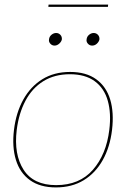

<svg xmlns="http://www.w3.org/2000/svg" viewBox="-20 -812 550 838"><path d="M286 -498Q356 -498 400 -466Q444 -434 461 -377.5Q478 -321 469 -245Q460 -170 428.5 -113.5Q397 -57 345.5 -25.5Q294 6 224 6Q155 6 111 -25.5Q67 -57 49.5 -114Q32 -171 41 -245Q50 -320 81.5 -377Q113 -434 164.5 -466Q216 -498 286 -498ZM225 -4Q327 -4 385.5 -71Q444 -138 457 -245Q466 -317 450.5 -372Q435 -427 393.5 -457.5Q352 -488 285 -488Q218 -488 169 -457.5Q120 -427 91 -372Q62 -317 53 -245Q40 -138 83 -71Q126 -4 225 -4ZM250 -640Q248 -630 238.5 -621.5Q229 -613 218 -613Q207 -613 199.5 -621.5Q192 -630 194 -640Q195 -652 204.5 -660Q214 -668 225 -668Q236 -668 243.5 -660Q251 -652 250 -640ZM414 -640Q412 -630 403 -621.5Q394 -613 382 -613Q371 -613 363.5 -621.5Q356 -630 358 -640Q359 -652 368.5 -660Q378 -668 389 -668Q400 -668 407.5 -660Q415 -652 414 -640ZM191 -782 192 -792H452L451 -782Z"/></svg>

Font: Aleo Thin
Style: Italic
Weight: 250
Italic angle: -7°
Designer: Alessio Laiso
Foundry: Alessio Laiso
Version: Version 2.001;gftools[0.9.29]